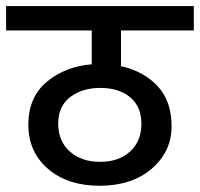

<svg xmlns="http://www.w3.org/2000/svg" viewBox="-44 -670 656 630"><path d="M592 -570H353V-453Q428 -436 473.5 -387Q519 -338 519 -255.5Q519 -173 454.5 -117Q390 -61 284.5 -60.5Q179 -60 114 -115.5Q49 -171 49 -261Q49 -351 109.5 -401.5Q170 -452 257 -459V-570H-24V-650H592ZM284.5 -139Q346 -139 383 -173Q420 -207 420 -263.5Q420 -320 383.5 -350.5Q347 -381 287 -381.5Q227 -382 187 -352Q147 -322 147 -264.5Q147 -207 185 -173Q223 -139 284.5 -139Z"/></svg>

Font: Hind Medium
Style: Regular
Weight: 500
Designer: Manushi Parikh, Satya Rajpurohit
Foundry: Indian Type Foundry
Version: Version 1.201;PS 1.0;hotconv 1.0.78;makeotf.lib2.5.61930; tt